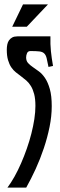

<svg xmlns="http://www.w3.org/2000/svg" viewBox="-20 -848 272 868"><path d="M117.7 -617.2Q106.4 -617.2 102.3 -607.7Q98.1 -598.1 98.1 -588.4Q98.1 -572.8 106.7 -563.2Q115.2 -553.7 128.2 -544.9Q141.1 -536.1 156 -525.1Q170.9 -514.2 183.8 -494.9Q196.8 -475.6 205.3 -445.3Q213.9 -415 213.9 -368.2Q213.9 -322.8 204.1 -274.4Q194.3 -226.1 178.2 -178Q162.1 -129.9 141.4 -84.5Q120.6 -39.1 98.6 0H13.7Q29.8 -21.5 45.7 -49.8Q61.5 -78.1 75.4 -110.1Q89.4 -142.1 101.3 -176.3Q113.3 -210.4 121.8 -244.1Q130.4 -277.8 135.3 -309.8Q140.1 -341.8 140.1 -369.1Q140.1 -400.9 134.5 -422.4Q128.9 -443.8 119.9 -458.7Q110.8 -473.6 99.1 -483.9Q87.4 -494.1 75.4 -502.9Q63.5 -511.7 51.8 -521Q40 -530.3 31 -543.7Q22 -557.1 16.4 -576.2Q10.7 -595.2 10.7 -623.5Q10.7 -635.7 12.9 -646.7Q15.1 -657.7 20.8 -665.8Q26.4 -673.8 35.4 -678.7Q44.4 -683.6 58.6 -683.6H208Q207 -647.5 210.2 -616.5Q213.4 -585.4 219.7 -549.8L199.2 -545.4Q194.3 -570.3 190.9 -584.7Q187.5 -599.1 179.9 -606.4Q172.4 -613.8 158.2 -615.5Q144 -617.2 117.7 -617.2ZM84 -828.1H196.8L101.1 -727.1H35.2Z"/></svg>

Font: XAYAX
Style: Regular
Weight: 400
Designer: Peter Wiegel
Foundry: Peter Wiegel
Version: Version 1.000 2009 initial release